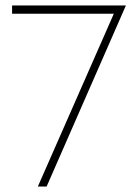

<svg xmlns="http://www.w3.org/2000/svg" viewBox="-20 -680 490 700"><path d="M24 -660H439L150 0H118L395 -630H24Z"/></svg>

Font: Human Sans ExtraLight
Style: Regular
Weight: 200
Designer: Tim Radville
Foundry: Continuum
Version: Version 1.000;FEAKit 1.0